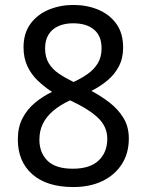

<svg xmlns="http://www.w3.org/2000/svg" viewBox="-20 -745 591 775"><path d="M276 10Q169 10 110.5 -41.5Q52 -93 52 -182Q52 -231 70.5 -267Q89 -303 120.5 -329.5Q152 -356 190 -374Q158 -395 132 -420Q106 -445 90.5 -478Q75 -511 75 -554Q75 -611 103 -649Q131 -687 177 -706Q223 -725 276 -725Q331 -725 376.5 -706Q422 -687 449.5 -649Q477 -611 477 -553Q477 -510 460 -477.5Q443 -445 414.5 -421Q386 -397 349 -378Q387 -358 421.5 -331.5Q456 -305 478 -269.5Q500 -234 500 -186Q500 -126 471.5 -82Q443 -38 393 -14Q343 10 276 10ZM274 -64Q343 -64 378 -97Q413 -130 413 -185Q413 -233 376.5 -268.5Q340 -304 263 -340Q222 -321 194.5 -297.5Q167 -274 153 -245.5Q139 -217 139 -181Q139 -129 171.5 -96.5Q204 -64 274 -64ZM277 -414Q309 -429 334.5 -447Q360 -465 375 -490Q390 -515 390 -550Q390 -600 359.5 -625.5Q329 -651 275 -651Q241 -651 215.5 -639.5Q190 -628 176 -605.5Q162 -583 162 -550Q162 -514 177 -489.5Q192 -465 218 -447.5Q244 -430 277 -414Z"/></svg>

Font: hexguzrati15
Style: Regular
Weight: 400
Designer: Jelle Bosma - Monotype Design Team
Foundry: Monotype Imaging Inc.
Version: Version 2.006